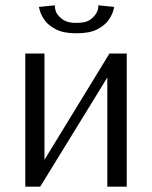

<svg xmlns="http://www.w3.org/2000/svg" viewBox="-20 -701 571 721"><path d="M75 0V-500H147V-101L391 -500H456V0H383V-410L131 0ZM267 -576Q218 -576 189.5 -591Q161 -606 147.5 -625.5Q134 -645 130 -660Q126 -675 126 -675L186 -681V-676Q186 -676 187 -668.5Q188 -661 193 -651Q201 -638 217.5 -626.5Q234 -615 267 -615Q303 -615 320 -628Q337 -641 343 -654Q348 -663 348.5 -669.5Q349 -676 349 -676V-681L409 -675Q409 -675 405 -660Q401 -645 387.5 -625.5Q374 -606 345.5 -591Q317 -576 267 -576Z"/></svg>

Font: Arsenal SC
Style: Regular
Weight: 400
Designer: Andrij Shevchenko
Foundry: Stairsfor
Version: Version 2.001; ttfautohint (v1.8.4.7-5d5b)